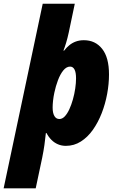

<svg xmlns="http://www.w3.org/2000/svg" viewBox="-71 -781 638 1041"><path d="M-51.3 240.2 160.6 -760.7H334.5L301.8 -605Q295.4 -575.2 287.6 -549.3Q279.8 -523.4 272.9 -506.8H276.9Q289.6 -523.4 305.2 -536.1Q320.8 -548.8 340.3 -555.9Q359.9 -563 383.8 -563Q445.8 -563 482.9 -516.1Q520 -469.2 520 -377.4Q520 -326.2 510 -272Q500 -217.8 480.5 -167.5Q460.9 -117.2 432.6 -77.1Q404.3 -37.1 367.4 -13.7Q330.6 9.8 286.1 9.8Q262.7 9.8 242.9 1.2Q223.1 -7.3 207.8 -22.7Q192.4 -38.1 181.2 -59.6H177.7Q174.3 -26.4 169.9 4.9Q165.5 36.1 157.7 74.7L122.6 240.2ZM251 -135.7Q266.6 -135.7 280.3 -150.1Q293.9 -164.6 304.9 -188.5Q315.9 -212.4 324.2 -241.7Q332.5 -271 336.9 -301Q341.3 -331.1 341.3 -356.4Q341.3 -388.2 333 -404.1Q324.7 -419.9 309.1 -419.9Q289.1 -419.9 272.2 -399.2Q255.4 -378.4 243.2 -345.9Q231 -313.5 223.6 -278.3Q218.8 -255.9 216.6 -234.9Q214.4 -213.9 214.4 -197.8Q214.4 -168 223.9 -151.9Q233.4 -135.7 251 -135.7Z"/></svg>

Font: Open Sans SemiCondensed ExtraBold
Style: Italic
Weight: 800
Width: 4
Italic angle: -12°
Designer: Monotype Design Team
Foundry: Monotype Imaging Inc.
Version: Version 3.003